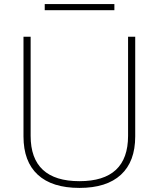

<svg xmlns="http://www.w3.org/2000/svg" viewBox="-20 -910 777 940"><path d="M369 10Q235 10 165 -54.5Q95 -119 95 -242V-730H130V-245Q130 -134 190 -78.5Q250 -23 369 -23Q488 -23 547.5 -78.5Q607 -134 607 -245V-730H642V-242Q642 -119 572 -54.5Q502 10 369 10ZM199 -860V-890H540V-860Z"/></svg>

Font: M PLUS 1 ExtraLight
Style: Regular
Weight: 250
Version: Version 1.001